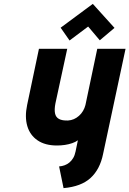

<svg xmlns="http://www.w3.org/2000/svg" viewBox="-20 -952 668 991"><path d="M571 -808 459 -932 293 -809 339 -743 435 -815 495 -744ZM512 -157 628 -700H482L421 -410Q417 -394 408.5 -379.5Q400 -365 387.5 -354Q375 -343 361 -337Q347 -331 331 -330Q301 -329 284.5 -338Q268 -347 264 -367Q260 -387 266 -418L327 -700H181L120 -410Q107 -348 121 -301Q135 -254 174 -227.5Q213 -201 274 -201Q295 -201 315 -204Q335 -207 352.5 -213Q370 -219 382 -228L370 -170Q366 -150 357.5 -136Q349 -122 338 -113Q327 -104 313.5 -99Q300 -94 285 -93L308 19Q399 11 447.5 -33.5Q496 -78 512 -157Z"/></svg>

Font: Advent Pro ExtraBold
Style: Italic
Weight: 800
Italic angle: -12°
Version: Version 3.000